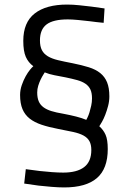

<svg xmlns="http://www.w3.org/2000/svg" viewBox="-20 -671 570 841"><path d="M434 -571Q402 -574 373 -578Q348 -581 321.5 -583.5Q295 -586 277 -586Q213 -586 184 -564Q155 -542 155 -494Q155 -468 163.5 -451.5Q172 -435 189.5 -424.5Q207 -414 234 -407.5Q261 -401 298 -394Q338 -386 368.5 -376.5Q399 -367 419 -351Q439 -335 449 -310.5Q459 -286 459 -249Q459 -228 453.5 -207Q448 -186 441 -168Q434 -150 426.5 -137Q419 -124 415 -118Q433 -102 442.5 -80.5Q452 -59 452 -18Q452 68 404.5 109Q357 150 261 150Q237 150 206.5 147.5Q176 145 149 142Q117 138 86 133L93 70Q124 74 154 78Q180 81 208 83Q236 85 257 85Q317 85 348.5 61Q380 37 380 -14Q380 -38 371.5 -53Q363 -68 345.5 -77.5Q328 -87 300.5 -93Q273 -99 236 -106Q194 -114 162.5 -124.5Q131 -135 110 -151.5Q89 -168 78.5 -193Q68 -218 68 -255Q68 -277 75.5 -298.5Q83 -320 92.5 -337Q102 -354 111.5 -365.5Q121 -377 126 -381Q104 -397 93 -422Q82 -447 82 -492Q82 -573 132 -612Q182 -651 274 -651Q299 -651 327.5 -648Q356 -645 381 -642Q410 -638 438 -634ZM268 -332Q242 -337 218.5 -341.5Q195 -346 176 -354Q175 -352 169.5 -343.5Q164 -335 158 -322.5Q152 -310 147.5 -295.5Q143 -281 143 -266Q143 -243 149.5 -227.5Q156 -212 170 -201.5Q184 -191 205 -184.5Q226 -178 256 -173Q288 -167 313.5 -160.5Q339 -154 358 -146Q359 -148 363.5 -157Q368 -166 372 -179Q376 -192 379.5 -208Q383 -224 383 -240Q383 -264 376 -279Q369 -294 354.5 -304Q340 -314 318.5 -320Q297 -326 268 -332Z"/></svg>

Font: TitilliumText22L 400 wt
Style: 400 wt
Weight: 400
Designer: Campivisivi
Foundry: Campivisivi
Version: 1.000